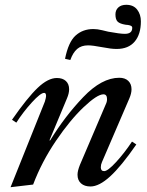

<svg xmlns="http://www.w3.org/2000/svg" viewBox="-20 -769 614 800"><path d="M167 -346Q172 -363 172 -369Q172 -382 164 -382Q149 -382 113 -342.5Q77 -303 48 -258L30 -270Q94 -362 137 -403Q180 -444 217 -444Q241 -444 254.5 -431.5Q268 -419 268 -397Q268 -380 259 -359L186 -184H189Q250 -284 327 -364.5Q404 -445 477 -445Q501 -445 514.5 -432Q528 -419 528 -397Q528 -380 519 -359L405 -94Q400 -83 400 -72Q400 -56 414 -56Q429 -56 463.5 -93.5Q498 -131 530 -179L548 -167Q485 -76 439 -34Q393 8 357 8Q332 8 317.5 -5Q303 -18 303 -41Q303 -57 313 -82L421 -335Q426 -345 426 -356Q426 -376 411 -376Q385 -376 328.5 -322.5Q272 -269 213 -182Q154 -95 118 0L24 11ZM251 -524Q265 -594 295 -621Q325 -648 369 -648Q386 -648 406 -643Q426 -638 431 -637Q480 -628 500 -628Q531 -628 531 -653Q531 -659 525.5 -661.5Q520 -664 513 -665Q506 -666 503 -666Q479 -670 470 -679Q461 -688 461 -709Q461 -727 473 -738Q485 -749 506 -749Q536 -749 551.5 -729Q567 -709 567 -680Q567 -626 541 -595.5Q515 -565 466 -565Q443 -565 408 -572Q366 -580 347 -580Q319 -580 301.5 -565Q284 -550 273 -519Z"/></svg>

Font: Ibarra Real Nova
Style: Italic
Weight: 400
Italic angle: -22°
Designer: Jose Maria Ribagorda & Octavio Pardo
Foundry: Octavio Pardo
Version: Version 1.014